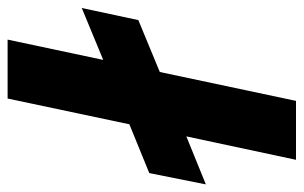

<svg xmlns="http://www.w3.org/2000/svg" viewBox="-224 -616 779 492"><g transform="rotate(-90 165.0 -369.5)"><path d="M62 -281 -61 -231 -32 -376 93 -427 159 -739H310L258 -494L391 -549L360 -404L227 -349L153 0H2Z"/></g></svg>

Font: Prompt SemiBold
Style: Italic
Weight: 600
Italic angle: -12°
Designer: Katatrad Team
Foundry: CadsonDemak
Version: Version 1.001